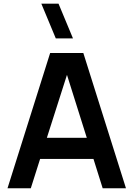

<svg xmlns="http://www.w3.org/2000/svg" viewBox="-20 -1002 710 1022"><path d="M650.5 0 423.5 -720H247L20 0H144L193.5 -156H477.5L526.5 0ZM200 -982.5 277 -797.5H368.5L291.5 -982.5ZM229.5 -268.5 336.5 -603.5 442 -268.5Z"/></svg>

Font: Manrope
Style: Bold
Weight: 700
Designer: Mikhail Sharanda
Foundry: Mikhail Sharanda
Version: Version 4.505;FEAKit 1.0